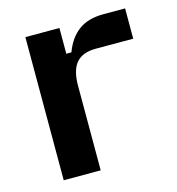

<svg xmlns="http://www.w3.org/2000/svg" viewBox="-87 -616 638 692"><g transform="rotate(-15 232.5 -270.5)"><path d="M67 0V-534H194V-438H213Q232 -489 267.5 -515Q303 -541 360 -541H441V-428H301Q252 -428 228.5 -401Q205 -374 205 -315V0Z"/></g></svg>

Font: Mozilla Text ExtraLight
Style: Regular
Weight: 200
Designer: Studio DRAMA
Foundry: Studio DRAMA
Version: Version 1.000